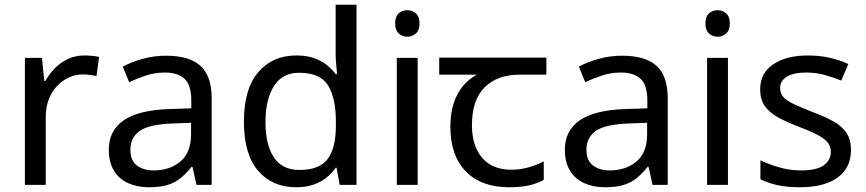

<svg xmlns="http://www.w3.org/2000/svg" viewBox="-20 -780 3655 810"><path d="M335 -546Q350 -546 367.5 -544.5Q385 -543 398 -540L387 -459Q374 -462 358.5 -464Q343 -466 329 -466Q298 -466 270 -453Q242 -440 220 -416.5Q198 -393 185.5 -360Q173 -327 173 -286V0H85V-536H157L167 -438H171Q188 -468 212 -492.5Q236 -517 267 -531.5Q298 -546 335 -546Z M681 -545Q779 -545 826 -502Q873 -459 873 -365V0H809L792 -76H788Q765 -47 740.5 -27.5Q716 -8 684.5 1Q653 10 608 10Q560 10 521.5 -7Q483 -24 461 -59.5Q439 -95 439 -149Q439 -229 502 -272.5Q565 -316 696 -320L787 -323V-355Q787 -422 758 -448Q729 -474 676 -474Q634 -474 596 -461.5Q558 -449 525 -433L498 -499Q533 -518 581 -531.5Q629 -545 681 -545ZM707 -259Q607 -255 568.5 -227Q530 -199 530 -148Q530 -103 557.5 -82Q585 -61 628 -61Q696 -61 741 -98.5Q786 -136 786 -214V-262Z M1229 10Q1129 10 1069 -59.5Q1009 -129 1009 -267Q1009 -405 1069.5 -475.5Q1130 -546 1230 -546Q1272 -546 1303 -535.5Q1334 -525 1357 -507Q1380 -489 1396 -467H1402Q1401 -480 1398.5 -505.5Q1396 -531 1396 -546V-760H1484V0H1413L1400 -72H1396Q1380 -49 1357 -30.5Q1334 -12 1302.5 -1Q1271 10 1229 10ZM1243 -63Q1328 -63 1362.5 -109.5Q1397 -156 1397 -250V-266Q1397 -366 1364 -419.5Q1331 -473 1242 -473Q1171 -473 1135.5 -416.5Q1100 -360 1100 -265Q1100 -169 1135.5 -116Q1171 -63 1243 -63Z M1742 -536V0H1654V-536ZM1699 -737Q1719 -737 1734.5 -723.5Q1750 -710 1750 -681Q1750 -653 1734.5 -639Q1719 -625 1699 -625Q1677 -625 1662 -639Q1647 -653 1647 -681Q1647 -710 1662 -723.5Q1677 -737 1699 -737Z M2128 10Q2010 10 1945 -57Q1880 -124 1880 -245Q1880 -325 1909 -380.5Q1938 -436 1992 -465H1833V-537H2285V-465H2172Q2078 -465 2024.5 -411.5Q1971 -358 1971 -252Q1971 -165 2014 -114.5Q2057 -64 2137 -64Q2174 -64 2208 -73.5Q2242 -83 2274 -99V-21Q2245 -5 2210 2.5Q2175 10 2128 10Z M2605 -545Q2703 -545 2750 -502Q2797 -459 2797 -365V0H2733L2716 -76H2712Q2689 -47 2664.5 -27.5Q2640 -8 2608.5 1Q2577 10 2532 10Q2484 10 2445.5 -7Q2407 -24 2385 -59.5Q2363 -95 2363 -149Q2363 -229 2426 -272.5Q2489 -316 2620 -320L2711 -323V-355Q2711 -422 2682 -448Q2653 -474 2600 -474Q2558 -474 2520 -461.5Q2482 -449 2449 -433L2422 -499Q2457 -518 2505 -531.5Q2553 -545 2605 -545ZM2631 -259Q2531 -255 2492.5 -227Q2454 -199 2454 -148Q2454 -103 2481.5 -82Q2509 -61 2552 -61Q2620 -61 2665 -98.5Q2710 -136 2710 -214V-262Z M3051 -536V0H2963V-536ZM3008 -737Q3028 -737 3043.5 -723.5Q3059 -710 3059 -681Q3059 -653 3043.5 -639Q3028 -625 3008 -625Q2986 -625 2971 -639Q2956 -653 2956 -681Q2956 -710 2971 -723.5Q2986 -737 3008 -737Z M3570 -148Q3570 -96 3544 -61Q3518 -26 3470 -8Q3422 10 3356 10Q3300 10 3259.5 1Q3219 -8 3188 -24V-104Q3220 -88 3265.5 -74.5Q3311 -61 3358 -61Q3425 -61 3455 -82.5Q3485 -104 3485 -140Q3485 -160 3474 -176Q3463 -192 3434.5 -208Q3406 -224 3353 -244Q3301 -264 3264 -284Q3227 -304 3207 -332Q3187 -360 3187 -404Q3187 -472 3242.5 -509Q3298 -546 3388 -546Q3437 -546 3479.5 -536.5Q3522 -527 3559 -510L3529 -440Q3495 -454 3458 -464Q3421 -474 3382 -474Q3328 -474 3299.5 -456.5Q3271 -439 3271 -409Q3271 -387 3284 -371.5Q3297 -356 3327.5 -341.5Q3358 -327 3409 -307Q3460 -288 3496 -268Q3532 -248 3551 -219.5Q3570 -191 3570 -148Z"/></svg>

Font: umalayalam25
Style: Book
Weight: 400
Designer: Jelle Bosma - Monotype Design Team
Foundry: Monotype Imaging Inc.
Version: Version 2.003